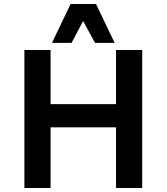

<svg xmlns="http://www.w3.org/2000/svg" viewBox="-20 -948 840 968"><path d="M697 -696V0H565V-306H235V0H103V-696H235V-423H565V-696ZM336 -928H464L558 -732H459L399 -842L341 -732H242Z"/></svg>

Font: AmikoBold
Style: Bold
Weight: 700
Designer: Pablo Impallari, Rodrigo Fuenzalida, Andres Torresi
Foundry: Impallari Type
Version: Version 1.000; ttfautohint (v1.3)